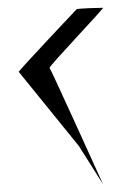

<svg xmlns="http://www.w3.org/2000/svg" viewBox="-20 -660 314 492"><path d="M28 -476 182 -286 244 -188C244 -188 110 -484 107 -486C104 -489 248 -640 244 -640C240 -640 179 -639 176 -636C174 -634 28 -479 28 -476Z"/></svg>

Font: Arrow
Style: Regular
Weight: 400
Version: Version 0.23